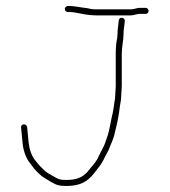

<svg xmlns="http://www.w3.org/2000/svg" viewBox="-20 -659 563 637"><path d="M362 -338C362 -333.3 361.3 -328.3 360 -323C358.6 -310.1 356.5 -297.8 354 -284C348.5 -263.7 346.4 -244.5 341 -223C338.8 -210.8 329.9 -190.2 327 -180C323.1 -170.2 312.8 -152.6 308 -142C300.1 -122.2 288.4 -111.9 276 -96C259.5 -74 239.2 -62 201 -62C182.3 -62 175.6 -63 161 -72C142 -83.4 134.6 -84.9 121 -100C107.9 -111.9 105.4 -116.8 96 -128C84.6 -142.3 77.5 -163.6 75 -186L73 -206C72.3 -212.7 71.7 -219.7 71 -227L70 -237C68.7 -249.9 48.6 -249.7 50 -236L51 -225C51.7 -217.7 52.3 -210.7 53 -204L55 -184C57.4 -157.7 67.1 -132.2 81 -116C90.7 -102.4 93 -99 107 -85C122.6 -69.4 130.3 -67.7 150 -55C168 -44.4 177.8 -42 201 -42C247.6 -42 271.8 -58.1 292 -84C304.9 -101.2 316.6 -113.2 326 -134C331.3 -145.7 341.7 -161.4 345 -173C349.8 -184.2 358.8 -204.9 361 -219C367.6 -245.6 374.3 -273.5 377 -301C378.3 -313.7 382 -325.2 382 -338C382 -349.9 384 -361.9 384 -374V-480C384 -504.4 390 -526 390 -548C390 -560.1 391.8 -566.1 393 -579L394 -589C395.3 -602.3 375.3 -604.3 374 -591L373 -581C371.8 -568.6 370 -560.3 370 -548C370 -544 369.7 -539.3 369 -534C365.4 -517.9 364 -499.7 364 -480V-374C364 -361.8 362 -349.7 362 -338ZM205 -619H213C218.3 -619 224.3 -618.3 231 -617C254.2 -612.8 273.2 -608 298 -608H415C423.4 -608 434.4 -613 443 -613H463C468.6 -613 473 -616.8 473 -622.5C473 -628.2 468.5 -633 463 -633H443C435 -633 424 -628 415 -628H298C286.6 -628 277.8 -629.5 269 -632L253 -634C242.8 -635.3 224.3 -639 213 -639H205C199.7 -639 195 -634.3 195 -629C195 -623.7 199.7 -619 205 -619Z"/></svg>

Font: HoneyBee
Style: UltLit
Weight: 100
Foundry: Cannot Into Space Fonts
Version: Version 0.89